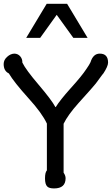

<svg xmlns="http://www.w3.org/2000/svg" viewBox="-25 -1021 607 1043"><path d="M229.7 -349.7Q203.1 -406.7 130.8 -486.2Q50.8 -574.9 23.1 -622.1Q-5.1 -635.4 -5.1 -673.3Q-5.1 -695.9 14.4 -712.8Q31.8 -728.7 52.3 -729.7Q71.3 -729.7 84.1 -715.9Q97.4 -701 96.4 -681Q115.4 -642.1 184.6 -561Q255.4 -477.9 275.9 -439.5H277.9Q300.5 -476.4 357.9 -540.5Q419.5 -608.2 444.6 -646.7Q461 -670.3 466.7 -683.1Q481 -729.7 516.9 -729.7Q562.1 -729.7 562.1 -681Q562.1 -661 535.9 -621Q539.5 -627.7 494.9 -566.7Q483.6 -551.8 401 -460.5Q344.1 -396.9 320.5 -348.7V-83.1Q331.3 -67.2 331.3 -52.8Q331.3 2.6 268.7 2.6Q242.1 2.6 231.8 -7.7Q219.5 -19.5 219.5 -51.8Q219.5 -84.6 229.7 -95.4ZM450.8 -815.4H373.3L283.1 -940.5L193.3 -815.4H117.4L228.7 -1000.5H339.5Z"/></svg>

Font: Myanmar Handwriting
Style: Regular
Weight: 400
Designer: Khon Soe Zaw Thu
Foundry: PaOh Unicode khonsoezawthu@gmail.com and @hotmail.com
Version: Version 1.30 November 9, 2016